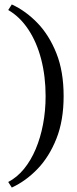

<svg xmlns="http://www.w3.org/2000/svg" viewBox="-20 -723 345 863"><path d="M33 120 17 95Q57 74 88 36Q119 -2 140.5 -53Q162 -104 173.5 -164.5Q185 -225 185 -291Q185 -380 165 -457Q145 -534 107 -591Q69 -648 17 -678L33 -703Q96 -674 148.5 -619.5Q201 -565 233.5 -483.5Q266 -402 266 -291Q266 -181 233.5 -99.5Q201 -18 148.5 36.5Q96 91 33 120Z"/></svg>

Font: Ancizar Serif Light
Style: Regular
Weight: 400
Version: Version 8.100